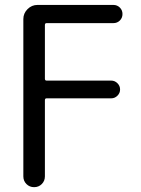

<svg xmlns="http://www.w3.org/2000/svg" viewBox="-20 -567 577 783"><path d="M75.2 -489.3Q75.2 -512.7 92.3 -529.8Q109.4 -546.9 132.8 -546.9H442.4Q458 -546.9 468.8 -536.1Q479.5 -525.4 479.5 -509.8Q479.5 -494.1 468.8 -483.4Q458 -472.7 442.4 -472.7H169.9Q163.1 -472.7 163.1 -464.8V-246.1Q163.1 -238.3 169.9 -238.3H433.6Q448.2 -238.3 459 -227.5Q469.7 -216.8 469.7 -202.1Q469.7 -187.5 459 -176.8Q448.2 -166 433.6 -166H169.9Q163.1 -166 163.1 -158.2V152.3Q163.1 170.9 150.4 183.6Q137.7 196.3 119.1 196.3Q100.6 196.3 87.9 183.6Q75.2 170.9 75.2 152.3Z"/></svg>

Font: Gen Jyuu Gothic P Regular
Style: Regular
Weight: 400
Designer: [Source Han Sans]
Ryoko NISHIZUKA  (kana & ideographs); Paul D. Hunt (Latin, Greek & Cyrillic); Wenlong ZHANG  (bopomofo
Version: Version 1.002.20150607